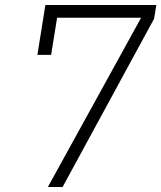

<svg xmlns="http://www.w3.org/2000/svg" viewBox="-20 -750 647 770"><path d="M172 0 546 -679H209L185 -530H130L162 -730H607L598 -675L231 0Z"/></svg>

Font: NKDuy Mono Thin
Style: Italic
Weight: 100
Italic angle: -9°
Monospace: yes
Designer: NKDuy
Foundry: NKDuy
Version: Version 2.251; ttfautohint (v1.8.4.7-5d5b)